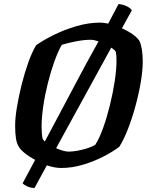

<svg xmlns="http://www.w3.org/2000/svg" viewBox="-20 -832 736 951"><path d="M151 99Q131 99 114.5 91Q98 83 92 76L154 -40Q124 -56 102 -74Q80 -92 72 -107Q63 -122 59 -146.5Q55 -171 55 -211Q55 -248 64 -302Q73 -356 87.5 -414Q102 -472 120.5 -523.5Q139 -575 159 -608Q194 -633 246.5 -659Q299 -685 359 -702.5Q419 -720 476 -720Q494 -720 516 -715Q531 -744 544.5 -769Q558 -794 567 -812Q594 -809 611 -799.5Q628 -790 633 -781L584 -692Q613 -679 636.5 -662.5Q660 -646 671 -629Q679 -611 683 -585Q687 -559 687 -528Q687 -482 677 -423.5Q667 -365 650.5 -305Q634 -245 613.5 -192.5Q593 -140 571 -105Q541 -82 494 -57.5Q447 -33 392 -16.5Q337 0 283 0Q266 0 248 -3.5Q230 -7 212 -13ZM191 -145Q194 -139 202 -131L405 -513Q420 -540 436 -569Q452 -598 468 -627Q445 -635 429 -635Q396 -635 355.5 -627Q315 -619 286 -610Q267 -577 249 -526.5Q231 -476 216.5 -418Q202 -360 194 -304Q186 -248 186 -205Q186 -168 191 -145ZM320 -81Q341 -81 367 -86Q393 -91 416.5 -99Q440 -107 452 -115Q472 -146 490.5 -197.5Q509 -249 524 -309.5Q539 -370 548 -428.5Q557 -487 557 -532Q557 -556 554 -574Q551 -583 531 -596L258 -98Q276 -90 292 -85.5Q308 -81 320 -81Z"/></svg>

Font: Texturina
Style: Bold Italic
Weight: 700
Italic angle: -11°
Designer: Guillermo Torres Carreño
Foundry: Omnibus-Type
Version: Version 1.002; ttfautohint (v1.8.3)